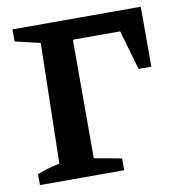

<svg xmlns="http://www.w3.org/2000/svg" viewBox="-76 -728 753 799"><g transform="rotate(-10 301.0 -329.0)"><path d="M29 0V-46Q53 -56 76.5 -62.5Q100 -69 124 -74L135 -582L29 -607V-658H269V-71L385 -50V0ZM195 -572V-658H549V-572ZM517 -405 444 -658H571V-405Z"/></g></svg>

Font: Piazzolla 24pt
Style: Bold
Weight: 700
Designer: Juan Pablo del Peral
Foundry: Huerta Tipografica
Version: Version 2.005